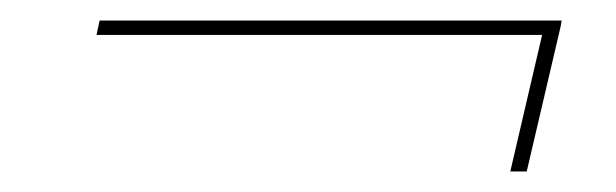

<svg xmlns="http://www.w3.org/2000/svg" viewBox="-20 -367 600 187"><path d="M526 -341 493 -200H477L508 -333H74L77 -347H527L526 -341Z"/></svg>

Font: Prodigy Sans Thin
Style: Italic
Weight: 100
Italic angle: -13°
Designer: Wei Huang
Foundry: Wei Huang
Version: Version 1.003; ttfautohint (v1.8.3)